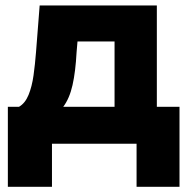

<svg xmlns="http://www.w3.org/2000/svg" viewBox="-20 -536 704 716"><path d="M9.3 160.6V-137.7H50.8Q73.7 -150.9 86.4 -181.9Q99.1 -212.9 105 -254.6Q110.8 -296.4 114.3 -341.3L127.9 -515.6H564.9V-137.7H649.4V160.6H489.3V0H173.8V160.6ZM215.8 -137.7H407.2V-381.3H269L265.6 -341.3Q261.7 -268.6 250.5 -218.8Q239.3 -168.9 215.8 -137.7Z"/></svg>

Font: Inter Display ExtraBold
Style: Regular
Weight: 800
Designer: Rasmus Andersson
Foundry: rsms
Version: Version 4.000;git-a52131595